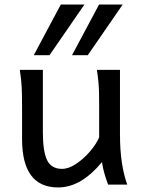

<svg xmlns="http://www.w3.org/2000/svg" viewBox="-20 -801 619 833"><path d="M532.2 0H449.2Q442.4 -17.1 434.3 -43.7Q426.3 -70.3 422.4 -97.7Q377.9 -43.9 330.6 -15.9Q283.2 12.2 231.9 12.2Q75.7 12.2 75.7 -197.8Q75.7 -201.2 75.7 -222.2Q75.7 -243.2 75.7 -269.8Q75.7 -296.4 75.7 -317.4Q75.7 -338.4 75.7 -341.8Q75.7 -388.2 74.2 -421.1Q72.8 -454.1 65.9 -498H166V-227.1Q166 -144 184.3 -106.2Q202.6 -68.4 249 -68.4Q277.8 -68.4 310.3 -90.1Q342.8 -111.8 370.1 -143.6Q397.5 -175.3 410.2 -205.1V-341.8Q410.2 -374 409.7 -397.9Q409.2 -421.9 407 -445.1Q404.8 -468.3 400.4 -498H500.5V-219.7Q500.5 -148.9 508.8 -95Q517.1 -41 532.2 0ZM409.7 -781.2H512.2L360.8 -561.5H292.5ZM243.7 -781.2H346.2L194.8 -561.5H126.5Z"/></svg>

Font: Andika LitF DSA DSG
Style: Regular
Weight: 400
Designer: Victor Gaultney, Annie Olsen, Julie Remington, Don Collingsworth, Eric Hays, Becca Hirsbrunner
Foundry: SIL International
Version: Version 6.200 ; LitF DSA DSG; ttfautohint (v1.8.3.10-c5d8)